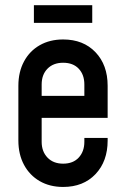

<svg xmlns="http://www.w3.org/2000/svg" viewBox="-20 -710 484 742"><path d="M224 12.5Q172.5 12.5 133.5 -10Q94.5 -32.5 72.8 -73Q51 -113.5 51 -167V-378.5Q51 -432 72.8 -472.5Q94.5 -513 133.5 -535.2Q172.5 -557.5 224 -557.5Q302 -557.5 349 -508.2Q396 -459 396 -378.5V-254.5H126V-339.5H306V-383.5Q306 -421.5 284.2 -444.5Q262.5 -467.5 224 -467.5Q186 -467.5 163.5 -444.5Q141 -421.5 141 -383.5V-162Q141 -124.5 163.5 -101Q186 -77.5 224 -77.5Q262.5 -77.5 284.2 -101Q306 -124.5 306 -162V-177H396V-167Q396 -86.5 349 -37Q302 12.5 224 12.5ZM111 -690H336.5V-621.5H111Z"/></svg>

Font: Mohave Light Medium
Style: Regular
Weight: 500
Version: Version 2.003